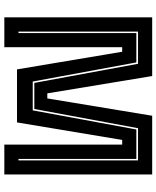

<svg xmlns="http://www.w3.org/2000/svg" viewBox="64 -804 740 909"><g transform="rotate(-90 434.5 -350.0)"><path d="M62.5 -700H204V-142H226L309 -640H560L643.5 -142H665V-700H806.5V0H528.5L446.5 -496.5H422.5L340.5 0H62.5ZM129 -633V-67H281.5L372.5 -558H496L586.5 -67H739V-633H732V-75H593L502.5 -565.5H366L275.5 -75H136V-633Z"/></g></svg>

Font: Tourney ExtraBold
Style: Regular
Weight: 800
Designer: Tyler Finck
Foundry: Etcetera Type Co
Version: Version 1.015